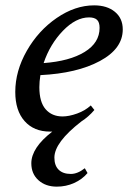

<svg xmlns="http://www.w3.org/2000/svg" viewBox="-20 -485 483 724"><path d="M168.5 11.2Q107.9 11.2 72.8 -28.3Q37.6 -67.9 37.6 -138.2Q37.6 -217.3 81.1 -293.5Q124.5 -369.6 193.8 -417.2Q263.2 -464.8 335 -464.8Q383.8 -464.8 413.3 -440.4Q442.9 -416 442.9 -374Q442.9 -301.3 356.7 -254.9Q270.5 -208.5 132.3 -201.7Q128.4 -177.2 128.4 -156.2Q128.4 -100.1 152.1 -73Q175.8 -45.9 215.8 -45.9Q240.2 -45.9 270.8 -56.9Q301.3 -67.9 322.3 -87.4L335.9 -70.3Q314 -44.4 286.6 -26.9Q185.1 51.8 185.1 109.4Q185.1 139.2 201.2 155Q217.3 170.9 247.1 170.9Q272.5 170.9 299.8 149.4L310.1 167.5Q290 191.4 259.5 205.1Q229 218.8 194.3 218.8Q151.9 218.8 125 194.6Q98.1 170.4 98.1 130.9Q98.1 72.3 177.2 11.2ZM315.9 -419.4Q266.1 -419.4 217.3 -368.9Q168.5 -318.4 144.5 -247.1Q242.7 -254.4 299.1 -289.1Q355.5 -323.7 355.5 -379.9Q355.5 -401.4 345.7 -410.4Q335.9 -419.4 315.9 -419.4Z"/></svg>

Font: Elstob 6pt Medium
Style: Italic
Weight: 500
Italic angle: -20°
Designer: Peter S. Baker
Version: Version 1.015